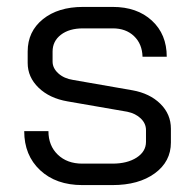

<svg xmlns="http://www.w3.org/2000/svg" viewBox="-20 -527 560 555"><path d="M50 -148H120Q120 -106 147 -80Q174 -54 218 -54H305Q348 -54 375 -71.5Q402 -89 402 -117V-151Q402 -170 387 -184.5Q372 -199 348 -204L175 -234Q123 -243 91.5 -273.5Q60 -304 60 -345V-378Q60 -436 104 -471.5Q148 -507 220 -507H306Q376 -507 419 -467.5Q462 -428 462 -363H392Q391 -400 367.5 -422.5Q344 -445 306 -445H220Q180 -445 156 -426.5Q132 -408 132 -378V-349Q132 -330 148.5 -315Q165 -300 191 -296L363 -266Q413 -257 443.5 -227Q474 -197 474 -155V-115Q474 -60 427.5 -26Q381 8 305 8H218Q142 8 96 -35Q50 -78 50 -148Z"/></svg>

Font: Stavian Regular
Style: Regular
Weight: 400
Version: Version 1.000; ttfautohint (v1.6)